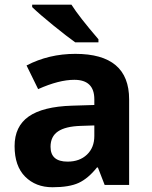

<svg xmlns="http://www.w3.org/2000/svg" viewBox="-20 -786 644 816"><path d="M194.8 -162.1Q194.8 -99.1 267.1 -99.1Q318.4 -99.1 349.6 -128.9Q380.9 -158.7 380.9 -208V-252.9L323.2 -251Q258.3 -249 226.6 -227.5Q194.8 -206.1 194.8 -162.1ZM300.3 -557.1Q528.8 -557.1 528.8 -363.8V0H424.8L396 -74.2H392.1Q354.5 -27.3 314.5 -8.8Q274.4 9.8 203.1 9.8Q131.8 9.8 86.9 -35.2Q42 -80.1 42 -165Q42 -249 102.1 -291Q162.1 -333 286.1 -336.9L380.9 -339.8V-363.8Q380.9 -446.8 295.9 -446.8Q230.5 -446.8 142.1 -407.2L92.8 -507.8Q187.5 -557.1 300.3 -557.1ZM116.7 -766.1H283.7Q316.4 -714.4 398.4 -619.1V-606H299.8Q266.1 -629.9 207 -677.7Q147.9 -725.6 116.7 -755.9Z"/></svg>

Font: OpenSansHebrew-Bold
Style: Bold
Weight: 700
Foundry: Ascender Corporation, Yanek Iontef
Version: Version 2.001;PS 002.001;hotconv 1.0.70;makeotf.lib2.5.58329